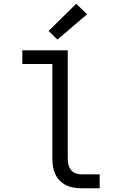

<svg xmlns="http://www.w3.org/2000/svg" viewBox="-20 -1003 640 1023"><path d="M413 0Q393 0 372 -3.5Q351 -7 332.5 -16Q314 -25 299 -40Q284 -55 275 -74Q266 -93 262.5 -113.5Q259 -134 259 -155V-662H99V-735H341V-155Q341 -139 345 -124Q349 -109 358.5 -97Q368 -85 383 -79.5Q398 -74 413 -74H511V0ZM286 -792 239 -838 386 -983 444 -927Z"/></svg>

Font: Iosevka SS04 Extended
Style: Regular
Weight: 400
Width: 7
Monospace: yes
Designer: Belleve Invis
Foundry: Belleve Invis
Version: Version 19.0.0; ttfautohint (v1.8.4)